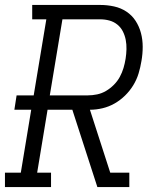

<svg xmlns="http://www.w3.org/2000/svg" viewBox="-33 -755 653 775"><path d="M-13 0V-58H51L93 -312H25L34 -370H103L154 -677H97V-735H372Q400 -735 427.5 -729Q455 -723 477.5 -708Q500 -693 514.5 -670.5Q529 -648 536 -621.5Q543 -595 543 -566Q543 -537 538 -509Q534 -484 526.5 -459Q519 -434 505 -411Q491 -388 471.5 -369Q452 -350 429 -337Q406 -324 380.5 -318Q355 -312 330 -312L412 -58H489V0H360L259 -312H159L117 -58H173V0ZM168 -370H321Q340 -370 359 -374Q378 -378 395 -388Q412 -398 426.5 -412.5Q441 -427 450.5 -444.5Q460 -462 465.5 -480.5Q471 -499 474 -518Q477 -537 477.5 -556.5Q478 -576 474.5 -594Q471 -612 463 -628Q455 -644 441 -655.5Q427 -667 409 -672Q391 -677 372 -677H219Z"/></svg>

Font: Iosevka Slab Light Extended
Style: Italic
Weight: 300
Width: 7
Italic angle: -9°
Monospace: yes
Designer: Belleve Invis
Foundry: Belleve Invis
Version: Version 11.1.0; ttfautohint (v1.8.3)